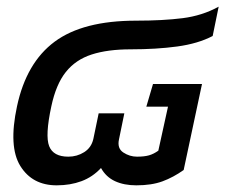

<svg xmlns="http://www.w3.org/2000/svg" viewBox="-20 -546 676 576"><path d="M150 10Q77 10 41 -48Q5 -106 31 -227Q59 -358 144 -421Q229 -484 388 -484Q469 -484 528 -491.5Q587 -499 636 -526L618 -438Q574 -415 511.5 -406.5Q449 -398 372 -398Q303 -398 255 -382.5Q207 -367 177.5 -330Q148 -293 134 -227Q115 -139 127.5 -107.5Q140 -76 185 -76Q211 -76 232.5 -89.5Q254 -103 260 -129L276 -206H353L337 -128Q331 -101 350 -88.5Q369 -76 391 -76Q413 -76 427 -80Q441 -84 455 -94L484 -226H419L439 -294H586L531 -36Q500 -14 467.5 -2Q435 10 389 10Q352 10 325 -2.5Q298 -15 283 -42Q258 -15 224.5 -2.5Q191 10 150 10Z"/></svg>

Font: Kanit
Style: Italic
Weight: 400
Italic angle: -12°
Designer: Katatrad Team
Foundry: CadsonDemak
Version: Version 2.000; ttfautohint (v1.8.3)